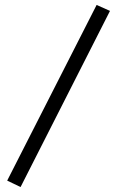

<svg xmlns="http://www.w3.org/2000/svg" viewBox="-20 -741 473 775"><path d="M370 -721 424 -697 63 14 9 -12Z"/></svg>

Font: Cinzel ExtraBold
Style: Regular
Weight: 800
Designer: Natanael Gama
Version: Version 2.000